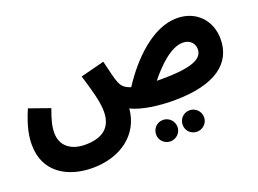

<svg xmlns="http://www.w3.org/2000/svg" viewBox="-103 -698 1589 1181"><g transform="rotate(-20 691.0 -107.5)"><path d="M940 13C1219 13 1340 -90 1340 -245C1340 -365 1258 -457 1129 -457C974 -457 823 -310 722 -154C677 -168 662 -189 651 -219C643 -239 632 -283 614 -360L458 -320C487 -224 513 -138 513 -72C513 28 456 82 336 82C240 82 181 31 181 -49C181 -94 190 -129 216 -201L80 -249C34 -141 26 -79 26 -29C26 151 168 232 331 232C512 232 652 132 666 -35C734 -1 846 13 940 13ZM1113 -303C1163 -303 1187 -268 1187 -235C1187 -176 1126 -137 918 -137C906 -137 894 -137 883 -137C948 -218 1035 -303 1113 -303ZM1010 242C1048 242 1080 211 1080 173C1080 133 1048 102 1010 102C970 102 940 133 940 173C940 211 970 242 1010 242ZM836 242C874 242 906 211 906 173C906 133 874 102 836 102C797 102 766 133 766 173C766 211 797 242 836 242Z"/></g></svg>

Font: Noto Sans Arabic UI SemiCondensed Extra
Style: Regular
Weight: 800
Width: 4
Designer: Nadine Chahine - Monotype Design Team
Foundry: Monotype Imaging Inc.
Version: Version 1.900